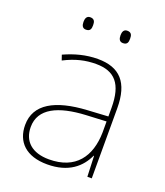

<svg xmlns="http://www.w3.org/2000/svg" viewBox="-133 -800 777 902"><g transform="rotate(20 255.5 -349.5)"><path d="M140 -678C140 -661 145 -647 163 -647C185 -647 188 -661 188 -678C188 -694 185 -709 163 -709C145 -709 140 -694 140 -678ZM325 -678C325 -661 330 -647 348 -647C370 -647 373 -661 373 -678C373 -694 370 -709 348 -709C330 -709 325 -694 325 -678ZM264 -537C205 -537 150 -522 97 -498L106 -472C163 -501 211 -512 264 -512C357 -512 402 -463 402 -343V-300L299 -294C142 -285 48 -234 48 -129C48 -45 102 10 208 10C316 10 372 -42 400 -103H402L406 0H428V-350C428 -480 373 -537 264 -537ZM301 -270 402 -275V-220C400 -99 341 -15 208 -15C123 -15 76 -58 76 -129C76 -222 165 -263 301 -270Z"/></g></svg>

Font: Noto Kufi Arabic Thin
Style: Regular
Weight: 100
Designer: Monotype Design Team, David Williams, Khaled Hosny
Foundry: Google LLC
Version: Version 2.109